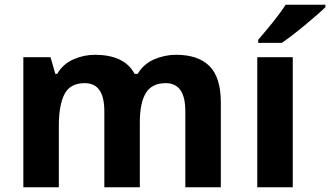

<svg xmlns="http://www.w3.org/2000/svg" viewBox="-20 -786 1386 806"><path d="M719 -556Q812 -556 859.5 -508.5Q907 -461 907 -356V0H758V-319.4Q758 -437 675.8 -437Q617 -437 592 -395Q567 -353 567 -273.5V0H418V-319.4Q418 -437 336 -437Q274.3 -437 250.6 -390.7Q227 -344.4 227 -257.4V0H78V-546H192L212.2 -476H220Q245 -518 288.5 -537Q332 -556 378.7 -556Q439 -556 481 -536.5Q523 -517 545 -476H558Q583 -518 627.5 -537Q672 -556 719 -556Z M1209 0H1060V-546H1209ZM1346 -756Q1332 -742 1309 -722Q1286 -702 1259.5 -680Q1233 -658 1207.5 -638.5Q1182 -619 1163 -606H1064V-619Q1080 -638 1101.5 -663.5Q1123 -689 1144 -716.5Q1165 -744 1179 -766H1346Z"/></svg>

Font: Noto Sans Hanifi Rohingya
Style: Regular
Weight: 400
Designer: Monotype Design Team and DaltonMaag
Foundry: Google LLC
Version: Version 2.101